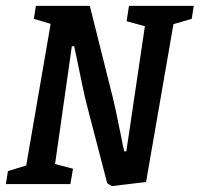

<svg xmlns="http://www.w3.org/2000/svg" viewBox="-22 -625 678 652"><path d="M629 -561 567 -543 474 -7 358 7 342 -3 272 -272Q263 -306 237 -435Q234 -447 232.5 -455.5Q231 -464 230 -468H222L165 -68L226 -52L217 0H-2L5 -44L67 -63L150 -544L93 -561L100 -605H283L361 -294Q366 -276 387 -173Q397 -120 400 -111H407L470 -536L408 -553L416 -605H636Z"/></svg>

Font: Grenze Medium
Style: Italic
Weight: 500
Italic angle: -10°
Designer: Renata Polastri
Foundry: Omnibus-Type
Version: Version 1.002; ttfautohint (v1.8)